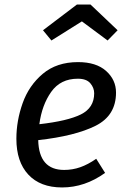

<svg xmlns="http://www.w3.org/2000/svg" viewBox="-20 -812 557 844"><path d="M148 -196Q151 -65 262 -65Q299 -65 333 -77Q367 -89 403 -114L442 -52Q353 12 253 12Q157 12 104.5 -44.5Q52 -101 52 -202Q52 -281 79.5 -358.5Q107 -436 168 -487.5Q229 -539 323 -539Q403 -539 446.5 -500Q490 -461 490 -405Q490 -304 400 -259Q310 -214 148 -196ZM394 -402Q394 -426 377 -446Q360 -466 322 -466Q246 -466 205 -408Q164 -350 153 -266Q277 -280 335.5 -309Q394 -338 394 -402ZM169 -679 318 -792H378L497 -679L453 -634L340 -718L206 -634Z"/></svg>

Font: Fira Sans
Style: Italic
Weight: 400
Italic angle: -8°
Designer: bBox Type GmbH & Carrois Corporate GbR & Edenspiekermann AG
Foundry: bBox Type GmbH & Carrois Corporate GbR & Edenspiekermann AG
Version: Version 4.301